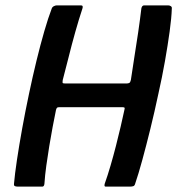

<svg xmlns="http://www.w3.org/2000/svg" viewBox="-20 -693 658 713"><path d="M46 0Q41 0 36 -1.5Q31 -3 32 -11Q35 -46 43 -99.5Q51 -153 62.5 -216.5Q74 -280 88 -346Q101 -408 115.5 -467.5Q130 -527 144.5 -577Q159 -627 172 -661Q174 -667 180 -670Q186 -673 190 -673Q213 -673 235.5 -673Q258 -673 281 -673Q290 -673 286 -661Q273 -622 259.5 -574Q246 -526 234.5 -479.5Q223 -433 213 -396Q212 -388 212.5 -385.5Q213 -383 222 -383Q279 -383 336 -383Q393 -383 450 -383Q456 -383 460 -385Q464 -387 466 -396Q471 -432 478.5 -478Q486 -524 493 -572Q500 -620 505 -662Q506 -667 508.5 -670Q511 -673 515 -673Q537 -673 560 -673Q583 -673 605 -673Q610 -673 614.5 -670Q619 -667 618 -661Q617 -627 610 -576Q603 -525 592.5 -465.5Q582 -406 568 -344Q554 -278 538.5 -215Q523 -152 508.5 -99Q494 -46 482 -11Q480 -3 474.5 -1.5Q469 0 463 0Q440 0 417.5 0Q395 0 372 0Q366 0 369 -11Q380 -42 390.5 -78Q401 -114 410.5 -151Q420 -188 428 -222.5Q436 -257 442 -285Q444 -292 442 -293.5Q440 -295 433 -295Q375 -295 317.5 -295Q260 -295 202 -295Q195 -295 192.5 -293.5Q190 -292 188 -285Q182 -256 175.5 -221.5Q169 -187 163 -150.5Q157 -114 152 -78Q147 -42 145 -11Q144 0 137 0Q114 0 91.5 0Q69 0 46 0Z"/></svg>

Font: Glory Thin SemiBold
Style: Italic
Weight: 600
Italic angle: -12°
Version: Version 1.011